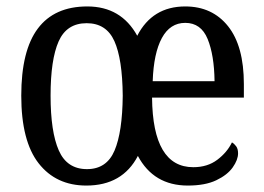

<svg xmlns="http://www.w3.org/2000/svg" viewBox="-20 -566 818 596"><path d="M248 10Q154 10 100 -59Q46 -128 46 -269Q46 -409 97.5 -477.5Q149 -546 251 -546Q356 -546 406 -455Q453 -546 555 -546Q639 -546 688 -484.5Q737 -423 737 -305V-263H452Q454 -47 580 -47Q624 -47 654.5 -70Q685 -93 700 -124Q707 -120 713 -112Q719 -104 719 -90Q719 -70 702.5 -46.5Q686 -23 651.5 -6.5Q617 10 563 10Q457 10 408 -82Q360 10 248 10ZM646 -314Q645 -395 624.5 -445Q604 -495 555 -495Q508 -495 482.5 -448Q457 -401 454 -314ZM250 -41Q311 -41 335.5 -98.5Q360 -156 361 -269Q360 -383 335 -438.5Q310 -494 249 -494Q187 -494 162 -437.5Q137 -381 137 -269Q137 -157 162.5 -99Q188 -41 250 -41Z"/></svg>

Font: Noto Serif Thai Condensed
Style: Regular
Weight: 400
Width: 3
Designer: Monotype Design Team
Foundry: Monotype Imaging Inc.
Version: Version 2.002; ttfautohint (v1.8.4.7-5d5b)